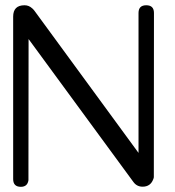

<svg xmlns="http://www.w3.org/2000/svg" viewBox="-20 -721 677 741"><path d="M573.7 -37.1Q573.2 -33.2 571.3 -28.8Q560.5 -0.5 530.3 -0.5Q507.8 -0.5 494.6 -19L90.3 -570.3L89.8 -75.7V-25.4Q85.9 0 60.5 0Q30.8 0 30.8 -29.8V-656.7Q30.8 -700.7 74.7 -700.7Q91.3 -700.7 104 -689L107.4 -686Q111.8 -681.2 112.8 -679.7L514.6 -130.9V-670.9Q514.6 -700.7 544.4 -700.7Q574.2 -700.7 574.2 -670.9Z"/></svg>

Font: inglobal
Style: Regular
Weight: 400
Designer: Andrey Kochetov, Denis Davydov, Evgeny Yurtaev
Foundry: inglobal
Version: Version 1.00 September 25, 2014, initial release